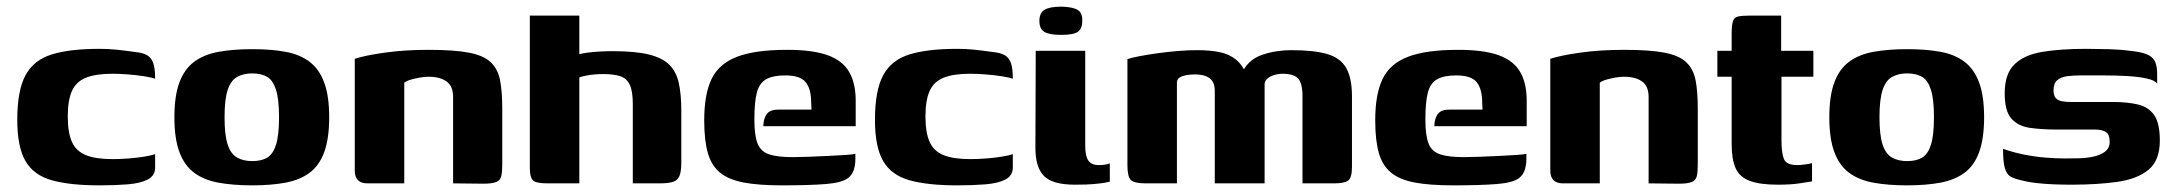

<svg xmlns="http://www.w3.org/2000/svg" viewBox="-20 -552 6542 578"><path d="M280 6Q190 6 135.5 -9.5Q81 -25 56.5 -67.5Q32 -110 32 -191Q32 -279 56.5 -325Q81 -371 135.5 -388Q190 -405 280 -405Q306 -405 330.5 -402.5Q355 -400 390 -395Q410 -393 422.5 -386Q435 -379 441 -363Q447 -347 447 -315Q436 -319 413.5 -322.5Q391 -326 365 -328Q339 -330 319 -330Q268 -330 238.5 -318Q209 -306 196.5 -278Q184 -250 184 -201Q184 -153 196.5 -125Q209 -97 238.5 -85Q268 -73 319 -73Q342 -73 367.5 -75Q393 -77 414.5 -80.5Q436 -84 447 -88V-48Q447 -23 424.5 -11.5Q402 0 364 3Q326 6 280 6Z M739 6Q682 6 638 -2Q594 -10 564.5 -32Q535 -54 520 -94.5Q505 -135 505 -199Q505 -263 520 -303.5Q535 -344 564.5 -366Q594 -388 638 -396Q682 -404 739 -404Q797 -404 840 -396Q883 -388 912 -366Q941 -344 956 -303.5Q971 -263 971 -199Q971 -135 956 -94Q941 -53 911.5 -31.5Q882 -10 839 -2Q796 6 739 6ZM739 -67Q767 -67 784.5 -77.5Q802 -88 811 -116.5Q820 -145 820 -199Q820 -253 811 -281.5Q802 -310 784.5 -320.5Q767 -331 739 -331Q713 -331 694 -320.5Q675 -310 665.5 -281.5Q656 -253 656 -199Q656 -145 665.5 -116.5Q675 -88 694 -77.5Q713 -67 739 -67Z M1086 0Q1048 0 1048 -39V-375Q1078 -385 1138 -393.5Q1198 -402 1270 -402Q1347 -402 1391.5 -393.5Q1436 -385 1457.5 -364.5Q1479 -344 1485.5 -310Q1492 -276 1492 -225V-56Q1492 -34 1489 -21.5Q1486 -9 1473.5 -4Q1461 1 1435 1L1344 0V-260Q1344 -293 1324 -307Q1304 -321 1270 -321Q1258 -321 1244 -318.5Q1230 -316 1217.5 -312.5Q1205 -309 1197 -303V0Z M1628 0Q1593 0 1584 -9.5Q1575 -19 1575 -46V-505H1724V-389Q1736 -392 1752.5 -394Q1769 -396 1788 -397Q1807 -398 1824 -398Q1892 -398 1933 -388Q1974 -378 1995 -357Q2016 -336 2023.5 -302Q2031 -268 2031 -219V-63Q2031 -36 2025.5 -22.5Q2020 -9 2006 -4.5Q1992 0 1965 0H1885V-239Q1885 -277 1876 -296.5Q1867 -316 1847.5 -322.5Q1828 -329 1796 -329Q1785 -329 1771.5 -328Q1758 -327 1745 -324.5Q1732 -322 1724 -319V0Z M2334 6Q2264 6 2219 -2.5Q2174 -11 2148 -32Q2122 -53 2111 -91Q2100 -129 2100 -190Q2100 -268 2122 -314Q2144 -360 2198.5 -381Q2253 -402 2350 -402Q2426 -402 2471 -386Q2516 -370 2536 -336Q2556 -302 2556 -249V-172H2278Q2278 -193 2287.5 -207.5Q2297 -222 2323 -222H2423L2422 -243Q2422 -284 2405.5 -304.5Q2389 -325 2344 -325Q2307 -325 2286.5 -313.5Q2266 -302 2258.5 -273.5Q2251 -245 2251 -192Q2251 -144 2260.5 -120Q2270 -96 2295 -87.5Q2320 -79 2366 -79Q2383 -79 2412 -80Q2441 -81 2471.5 -82.5Q2502 -84 2525.5 -85.5Q2549 -87 2555 -89V-71Q2555 -57 2550.5 -41.5Q2546 -26 2533 -16Q2515 -2 2466.5 2Q2418 6 2334 6Z M2862 6Q2772 6 2717.5 -9.5Q2663 -25 2638.5 -67.5Q2614 -110 2614 -191Q2614 -279 2638.5 -325Q2663 -371 2717.5 -388Q2772 -405 2862 -405Q2888 -405 2912.5 -402.5Q2937 -400 2972 -395Q2992 -393 3004.5 -386Q3017 -379 3023 -363Q3029 -347 3029 -315Q3018 -319 2995.5 -322.5Q2973 -326 2947 -328Q2921 -330 2901 -330Q2850 -330 2820.5 -318Q2791 -306 2778.5 -278Q2766 -250 2766 -201Q2766 -153 2778.5 -125Q2791 -97 2820.5 -85Q2850 -73 2901 -73Q2924 -73 2949.5 -75Q2975 -77 2996.5 -80.5Q3018 -84 3029 -88V-48Q3029 -23 3006.5 -11.5Q2984 0 2946 3Q2908 6 2862 6Z M3216 4Q3149 4 3123 -22Q3097 -48 3097 -107L3098 -399H3247V-113Q3247 -82 3256.5 -68.5Q3266 -55 3288 -55Q3301 -55 3310 -57Q3319 -59 3321 -60V-5Q3317 -4 3306 -2Q3295 0 3274 2Q3253 4 3216 4ZM3174 -447Q3139 -447 3124 -456Q3109 -465 3109 -489Q3109 -513 3124.5 -522.5Q3140 -532 3176 -532Q3210 -531 3224.5 -522Q3239 -513 3238 -489Q3238 -465 3224.5 -456Q3211 -447 3174 -447Z M3429 0Q3395 0 3384.5 -10Q3374 -20 3374 -55V-374Q3389 -379 3413.5 -383.5Q3438 -388 3467 -392Q3496 -396 3526.5 -398.5Q3557 -401 3583 -401Q3623 -401 3652 -395Q3681 -389 3701.5 -372Q3722 -355 3736 -321L3715 -322Q3724 -348 3741 -364Q3758 -380 3781 -387.5Q3804 -395 3826 -398Q3848 -401 3866 -401Q3935 -401 3975 -389.5Q4015 -378 4032.5 -347.5Q4050 -317 4050 -262V-50Q4050 -17 4038.5 -8.5Q4027 0 3996 0H3901Q3901 -67 3901 -133.5Q3901 -200 3901 -267Q3900 -306 3885.5 -318Q3871 -330 3842 -330Q3828 -330 3815.5 -326Q3803 -322 3795 -315Q3787 -308 3787 -298V0H3637V-278Q3637 -305 3621.5 -316.5Q3606 -328 3578 -328Q3562 -328 3550 -325.5Q3538 -323 3531 -318.5Q3524 -314 3523 -305V0Z M4354 6Q4284 6 4239 -2.5Q4194 -11 4168 -32Q4142 -53 4131 -91Q4120 -129 4120 -190Q4120 -268 4142 -314Q4164 -360 4218.5 -381Q4273 -402 4370 -402Q4446 -402 4491 -386Q4536 -370 4556 -336Q4576 -302 4576 -249V-172H4298Q4298 -193 4307.5 -207.5Q4317 -222 4343 -222H4443L4442 -243Q4442 -284 4425.5 -304.5Q4409 -325 4364 -325Q4327 -325 4306.5 -313.5Q4286 -302 4278.5 -273.5Q4271 -245 4271 -192Q4271 -144 4280.5 -120Q4290 -96 4315 -87.5Q4340 -79 4386 -79Q4403 -79 4432 -80Q4461 -81 4491.5 -82.5Q4522 -84 4545.5 -85.5Q4569 -87 4575 -89V-71Q4575 -57 4570.5 -41.5Q4566 -26 4553 -16Q4535 -2 4486.5 2Q4438 6 4354 6Z M4685 0Q4647 0 4647 -39V-375Q4677 -385 4737 -393.5Q4797 -402 4869 -402Q4946 -402 4990.5 -393.5Q5035 -385 5056.5 -364.5Q5078 -344 5084.5 -310Q5091 -276 5091 -225V-56Q5091 -34 5088 -21.5Q5085 -9 5072.5 -4Q5060 1 5034 1L4943 0V-260Q4943 -293 4923 -307Q4903 -321 4869 -321Q4857 -321 4843 -318.5Q4829 -316 4816.5 -312.5Q4804 -309 4796 -303V0Z M5332 4Q5278 4 5247.5 -7.5Q5217 -19 5205 -45.5Q5193 -72 5193 -119V-321H5150V-399H5193V-450Q5193 -475 5196.5 -487Q5200 -499 5211 -502Q5222 -505 5246 -505H5342Q5342 -501 5342 -495Q5342 -489 5342 -480V-399H5439V-321H5343V-131Q5343 -91 5350.5 -73Q5358 -55 5391 -55Q5400 -55 5414.5 -57Q5429 -59 5435 -61V-6Q5428 -5 5400.5 -0.5Q5373 4 5332 4Z M5721 6Q5664 6 5620 -2Q5576 -10 5546.5 -32Q5517 -54 5502 -94.5Q5487 -135 5487 -199Q5487 -263 5502 -303.5Q5517 -344 5546.5 -366Q5576 -388 5620 -396Q5664 -404 5721 -404Q5779 -404 5822 -396Q5865 -388 5894 -366Q5923 -344 5938 -303.5Q5953 -263 5953 -199Q5953 -135 5938 -94Q5923 -53 5893.5 -31.5Q5864 -10 5821 -2Q5778 6 5721 6ZM5721 -67Q5749 -67 5766.5 -77.5Q5784 -88 5793 -116.5Q5802 -145 5802 -199Q5802 -253 5793 -281.5Q5784 -310 5766.5 -320.5Q5749 -331 5721 -331Q5695 -331 5676 -320.5Q5657 -310 5647.5 -281.5Q5638 -253 5638 -199Q5638 -145 5647.5 -116.5Q5657 -88 5676 -77.5Q5695 -67 5721 -67Z M6215 4Q6191 4 6164 3Q6137 2 6110.5 -1Q6084 -4 6062 -10Q6044 -14 6032.5 -20.5Q6021 -27 6015.5 -45.5Q6010 -64 6010 -104Q6041 -93 6074 -86.5Q6107 -80 6138.5 -77.5Q6170 -75 6197 -75Q6216 -75 6238.5 -75.5Q6261 -76 6282 -80.5Q6303 -85 6317 -95.5Q6331 -106 6331 -125Q6331 -148 6319 -155Q6307 -162 6287 -162H6173Q6127 -162 6091.5 -167Q6056 -172 6035.5 -194.5Q6015 -217 6015 -271Q6015 -330 6044.5 -358.5Q6074 -387 6129 -396Q6184 -405 6261 -405Q6289 -405 6326.5 -404Q6364 -403 6392 -399Q6423 -396 6440.5 -389.5Q6458 -383 6466 -369.5Q6474 -356 6474 -328V-300Q6468 -310 6443.5 -315.5Q6419 -321 6384.5 -323Q6350 -325 6312.5 -325Q6275 -325 6243 -325Q6221 -325 6202.5 -322.5Q6184 -320 6173 -310.5Q6162 -301 6162 -280Q6162 -264 6169 -256.5Q6176 -249 6188 -247Q6200 -245 6215 -245H6342Q6384 -245 6416 -237.5Q6448 -230 6465 -205.5Q6482 -181 6482 -129Q6482 -69 6448 -41Q6414 -13 6354 -4.5Q6294 4 6215 4Z"/></svg>

Font: Genos Thin
Style: Bold
Weight: 700
Version: Version 1.010